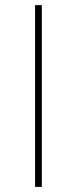

<svg xmlns="http://www.w3.org/2000/svg" viewBox="-20 -731 301 751"><path d="M143.6 -710.9V0H117.2V-710.9Z"/></svg>

Font: Mardoto Thin
Style: Regular
Weight: 250
Designer: Christian Robertson, Vahan Hovhannisyan
Foundry: Google
Version: Version 1.000